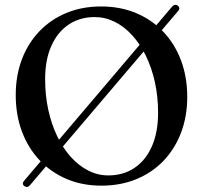

<svg xmlns="http://www.w3.org/2000/svg" viewBox="-20 -743 832 787"><path d="M79.5 19.5Q74 15.5 73.8 9.8Q73.5 4 78 -1L686 -716.5Q690.5 -722 697 -723Q703.5 -724 709 -719.5Q714.5 -715 715 -709.5Q715.5 -704 711 -699L102.5 16.5Q97.5 22.5 91.5 23.2Q85.5 24 79.5 19.5ZM394.5 -716.5Q474 -716.5 538.8 -689Q603.5 -661.5 650.2 -612Q697 -562.5 722.2 -494.8Q747.5 -427 747.5 -345.5Q747.5 -266 722.2 -199.5Q697 -133 650.5 -84.2Q604 -35.5 539.2 -8.8Q474.5 18 395.5 18Q317 18 252.8 -9.5Q188.5 -37 141.8 -86.8Q95 -136.5 69.8 -204.2Q44.5 -272 44.5 -353.5Q44.5 -433 69.5 -499.2Q94.5 -565.5 141 -614.2Q187.5 -663 251.8 -689.8Q316 -716.5 394.5 -716.5ZM628 -280.5Q628 -346.5 615 -405.8Q602 -465 578.2 -513.8Q554.5 -562.5 522 -598.2Q489.5 -634 450.5 -653.5Q411.5 -673 368 -673Q307.5 -673 261.8 -642.5Q216 -612 190.5 -555Q165 -498 165 -418.5Q165 -352 178 -292.5Q191 -233 214.8 -184Q238.5 -135 270.8 -99.2Q303 -63.5 342 -43.8Q381 -24 424 -24Q485.5 -24 531.2 -54.8Q577 -85.5 602.5 -143Q628 -200.5 628 -280.5Z"/></svg>

Font: Fraunces 18pt
Style: Regular
Weight: 400
Version: Version 1.000;[b76b70a41]